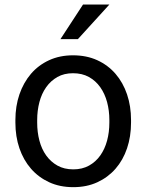

<svg xmlns="http://www.w3.org/2000/svg" viewBox="-20 -791 627 822"><path d="M45.9 -277.3Q45.9 -336.4 63.2 -387Q80.6 -437.5 112.5 -474.9Q144.5 -512.2 190.2 -533.2Q235.8 -554.2 292.5 -554.2Q350.6 -554.2 396.5 -533.2Q442.4 -512.2 474.6 -474.9Q506.8 -437.5 523.9 -387Q541 -336.4 541 -277.3V-266.1Q541 -206.5 523.9 -156Q506.8 -105.5 474.6 -68.6Q442.4 -31.7 396.7 -10.7Q351.1 10.3 293.9 10.3Q236.3 10.3 190.7 -10.7Q145 -31.7 112.8 -68.6Q80.6 -105.5 63.2 -156Q45.9 -206.5 45.9 -266.1ZM139.2 -266.1Q139.2 -225.1 148.7 -189Q158.2 -152.8 177.7 -125.5Q197.3 -98.1 226.1 -82Q254.9 -65.9 293.9 -65.9Q332 -65.9 361.1 -82Q390.1 -98.1 409.4 -125.5Q428.7 -152.8 438.5 -189Q448.2 -225.1 448.2 -266.1V-277.3Q448.2 -317.4 438.5 -353.8Q428.7 -390.1 409.2 -417.7Q389.6 -445.3 360.6 -461.4Q331.5 -477.5 292.5 -477.5Q254.4 -477.5 225.8 -461.4Q197.3 -445.3 177.7 -417.7Q158.2 -390.1 148.7 -353.8Q139.2 -317.4 139.2 -277.3ZM335.4 -771.5H448.2L313.5 -623.5H238.8Z"/></svg>

Font: Roboto2
Style: Regular
Weight: 400
Designer: Google
Foundry: Google
Version: Version 2.000981-w3; 2014; ttfautohint (v1.1) -l 5 -r 24 -G 